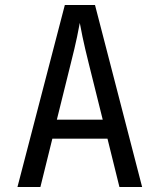

<svg xmlns="http://www.w3.org/2000/svg" viewBox="-20 -750 640 770"><path d="M50 0 240 -730H361L550 0H459L411 -194H190L142 0ZM208 -270H392L336 -495Q320 -559 311 -602Q302 -645 300 -658Q298 -645 289 -602Q280 -559 264 -496Z"/></svg>

Font: JetBrainsMonoNL NF
Style: Regular
Weight: 400
Designer: Philipp Nurullin, Konstantin Bulenkov
Foundry: JetBrains
Version: Version 2.304; ttfautohint (v1.8.4.7-5d5b);Nerd Fonts 3.2.1